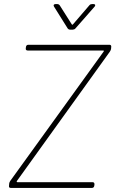

<svg xmlns="http://www.w3.org/2000/svg" viewBox="-20 -919 568 939"><path d="M244 -887 311 -780C314 -776 318 -774 323 -774H336C340 -774 346 -776 349 -780L443 -887C448 -893 446 -899 438 -899H430C426 -899 421 -898 417 -893L337 -800C336 -798 333 -797 331 -800L272 -893C269 -897 265 -899 260 -899H251C243 -899 240 -893 244 -887ZM32 0H430C436 0 440 -4 441 -10L442 -18C442 -24 439 -28 433 -28H65C62 -28 61 -31 62 -33L517 -666C520 -670 522 -675 523 -679L524 -690C525 -696 521 -700 516 -700H118C112 -700 108 -696 107 -690L106 -682C105 -676 109 -672 115 -672H485C488 -672 489 -669 487 -667L30 -34C28 -30 25 -25 25 -21L24 -10C23 -4 26 0 32 0Z"/></svg>

Font: Barlow Thin
Style: Italic
Weight: 250
Italic angle: -7°
Designer: Jeremy Tribby
Foundry: Tribby Type
Version: Version 1.422;hotconv 1.0.109;makeotfexe 2.5.65596